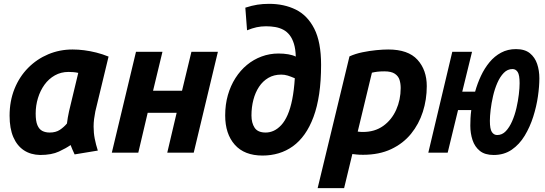

<svg xmlns="http://www.w3.org/2000/svg" viewBox="-20 -796 2840 1001"><path d="M189 12Q140 11 104.5 -12.5Q69 -36 49.5 -81Q30 -126 30 -193Q30 -269 55.5 -332.5Q81 -396 126.5 -442Q172 -488 231.5 -513Q291 -538 358 -538Q388 -538 419 -534Q450 -530 482 -522Q514 -514 546 -501L477 -215Q473 -195 470.5 -175.5Q468 -156 468 -136Q468 -103 474 -72.5Q480 -42 490 -11L369 9Q365 1 357.5 -16.5Q350 -34 348 -40Q326 -24 287.5 -6Q249 12 189 12ZM239 -105Q271 -105 292 -119Q313 -133 329 -152Q331 -169 333.5 -183Q336 -197 340 -216L388 -416Q375 -419 362 -420Q349 -421 337 -421Q298 -421 266 -403Q234 -385 212 -354.5Q190 -324 178 -285Q166 -246 166 -204Q166 -165 175 -143.5Q184 -122 200.5 -113.5Q217 -105 239 -105Z M563 0 689 -526H827L778 -323H929L978 -526H1116L990 0H852L901 -208H750L701 0Z M1349 15Q1254 15 1204 -41.5Q1154 -98 1154 -194Q1154 -251 1168 -300Q1182 -349 1207.5 -389Q1233 -429 1267.5 -457.5Q1302 -486 1344 -501.5Q1386 -517 1432 -517Q1459 -517 1482.5 -513Q1506 -509 1522 -501Q1521 -540 1512.5 -567.5Q1504 -595 1490 -613Q1476 -631 1457 -641Q1438 -651 1415.5 -655Q1393 -659 1367 -659Q1341 -659 1318 -654Q1295 -649 1268 -638L1259 -756Q1293 -767 1321.5 -771.5Q1350 -776 1383 -776Q1461 -776 1522 -746Q1583 -716 1618.5 -646.5Q1654 -577 1654 -458Q1654 -374 1644 -306.5Q1634 -239 1614.5 -186.5Q1595 -134 1568 -96Q1541 -58 1507 -33.5Q1473 -9 1433 3Q1393 15 1349 15ZM1365 -105Q1387 -105 1407.5 -114.5Q1428 -124 1446.5 -144Q1465 -164 1479.5 -197Q1494 -230 1503.5 -277.5Q1513 -325 1517 -388Q1496 -397 1480 -402Q1464 -407 1446 -407Q1408 -407 1379 -390Q1350 -373 1330.5 -343.5Q1311 -314 1301 -275.5Q1291 -237 1291 -194Q1291 -155 1307.5 -130Q1324 -105 1365 -105Z M1636 185 1802 -502Q1833 -516 1869.5 -523.5Q1906 -531 1941.5 -534.5Q1977 -538 2004 -538Q2108 -538 2156.5 -484.5Q2205 -431 2205 -347Q2205 -277 2184.5 -213Q2164 -149 2123 -98.5Q2082 -48 2019.5 -18.5Q1957 11 1873 11Q1851 11 1839 9.5Q1827 8 1817 7L1774 185ZM1872 -108Q1934 -108 1978 -139.5Q2022 -171 2045.5 -223.5Q2069 -276 2069 -337Q2069 -360 2063 -379.5Q2057 -399 2038.5 -411.5Q2020 -424 1984 -424Q1962 -424 1946.5 -422Q1931 -420 1919 -417L1845 -110Q1850 -109 1857.5 -108.5Q1865 -108 1872 -108Z M2554 12Q2508 12 2481.5 -9.5Q2455 -31 2443.5 -66Q2432 -101 2432 -141Q2432 -159 2433 -179.5Q2434 -200 2437 -222H2368L2314 0H2213L2338 -526H2441L2390 -318H2457Q2469 -361 2487.5 -400.5Q2506 -440 2532 -471.5Q2558 -503 2592.5 -521.5Q2627 -540 2670 -540Q2716 -540 2742.5 -518.5Q2769 -497 2780.5 -462.5Q2792 -428 2792 -388Q2792 -346 2784.5 -293.5Q2777 -241 2760 -187.5Q2743 -134 2715.5 -88.5Q2688 -43 2648 -15.5Q2608 12 2554 12ZM2572 -92Q2598 -92 2617 -112Q2636 -132 2650 -164Q2664 -196 2672.5 -233Q2681 -270 2685 -304Q2689 -338 2689 -362Q2689 -405 2679 -420.5Q2669 -436 2652 -436Q2626 -436 2606.5 -416Q2587 -396 2573 -364Q2559 -332 2550.5 -295Q2542 -258 2538 -224Q2534 -190 2534 -166Q2534 -123 2544.5 -107.5Q2555 -92 2572 -92Z"/></svg>

Font: Ubuntu Sans Mono
Style: Italic
Weight: 400
Italic angle: -13.5°
Monospace: yes
Designer: Dalton Maag Ltd
Foundry: Dalton Maag Ltd
Version: Version 1.006